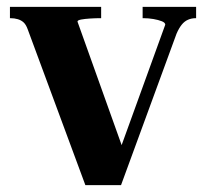

<svg xmlns="http://www.w3.org/2000/svg" viewBox="-20 -540 601 560"><path d="M462 -468Q462 -474 452 -478Q442 -482 427.5 -484.5Q413 -487 398 -487H396V-520H552V-487H551Q539 -487 528.5 -482.5Q518 -478 510 -468Q502 -458 495 -442L333 0H229L61 -454Q56 -468 49 -474.5Q42 -481 32 -484Q22 -487 10 -487H9V-520H275V-487H273Q259 -487 243 -486Q227 -485 216.5 -483Q206 -481 206 -477L349 -77L312 -54Z"/></svg>

Font: Roboto Serif 144pt SemiBold
Style: Regular
Weight: 600
Version: Version 1.008